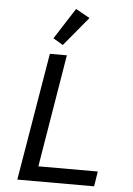

<svg xmlns="http://www.w3.org/2000/svg" viewBox="-62 -1000 724 1046"><g transform="rotate(5 300.0 -477.0)"><path d="M73 0 190 -698H283L181 -82H506L493 0ZM256 -752 202 -784 311 -954 388 -911Z"/></g></svg>

Font: IBM Plex Mono Text
Style: Italic
Weight: 450
Italic angle: -9°
Monospace: yes
Designer: Mike Abbink, Paul van der Laan, Pieter van Rosmalen
Foundry: Bold Monday
Version: Version 2.1